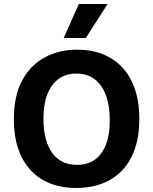

<svg xmlns="http://www.w3.org/2000/svg" viewBox="-20 -921 762 955"><path d="M359 14Q287 14 230 -8.5Q173 -31 132.5 -74.5Q92 -118 70.5 -181.5Q49 -245 49 -327Q49 -444 90 -520.5Q131 -597 202.5 -635.5Q274 -674 364 -674Q434 -674 491 -651.5Q548 -629 588.5 -585.5Q629 -542 651 -477.5Q673 -413 673 -330Q673 -245 651 -181Q629 -117 587.5 -73.5Q546 -30 488 -8Q430 14 359 14ZM363 -101Q416 -101 452 -127Q488 -153 507 -202Q526 -251 526 -322Q526 -396 506.5 -448Q487 -500 450 -527.5Q413 -555 360 -555Q308 -555 271.5 -528.5Q235 -502 215.5 -452Q196 -402 196 -328Q196 -274 207.5 -231.5Q219 -189 240 -160Q261 -131 292 -116Q323 -101 363 -101ZM407 -732H297L372 -901H515Z"/></svg>

Font: Bricolage Grotesque
Style: Bold
Weight: 700
Designer: Mathieu Triay
Foundry: Atelier Triay
Version: Version 1.001;gftools[0.9.33.dev8+g029e19f]